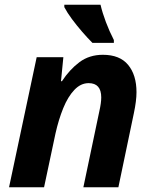

<svg xmlns="http://www.w3.org/2000/svg" viewBox="-20 -786 644 806"><path d="M18 0 134 -546H246L236 -445H240Q272 -494 313.5 -525Q355 -556 412 -556Q483 -556 518 -513.5Q553 -471 553 -399Q553 -363 542 -311L477 0H330L397 -319Q405 -354 405 -377Q405 -437 352 -437Q319 -437 292 -408.5Q265 -380 245.5 -332Q226 -284 213 -226L165 0ZM368 -606Q348 -626 325 -652.5Q302 -679 282 -706Q262 -733 250 -756V-766H402Q410 -732 424.5 -693.5Q439 -655 458 -618V-606Z"/></svg>

Font: Noto IKEA Latin
Style: Bold Italic
Weight: 700
Italic angle: -12°
Designer: Monotype Design Team
Foundry: Monotype Imaging Inc.
Version: Version 1.0